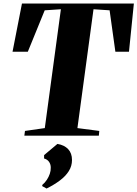

<svg xmlns="http://www.w3.org/2000/svg" viewBox="-20 -763 773 1080"><path d="M117 0 120.5 -26.5 232 -42.5 322.5 -711 231.5 -705 136.5 -472H50.5L103.5 -743H733L705.5 -472H629L596.5 -705L506 -711L415.5 -42.5L538.5 -26.5L536 0ZM217.5 284 218 277Q233 264.5 243.5 248.5Q254 232.5 260 215Q266 197.5 265.5 179.5Q265.5 161.5 256 147.5Q246.5 133.5 228 128.5V109.5L303 46.5Q342 53 363.5 76Q385 99 385 137Q385 171 367 199.5Q349 228 316.8 252.2Q284.5 276.5 242 297.5Z"/></svg>

Font: Merriweather 120pt Black
Style: Italic
Weight: 900
Italic angle: -7.8°
Version: Version 2.101